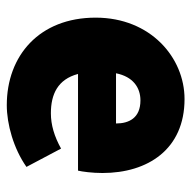

<svg xmlns="http://www.w3.org/2000/svg" viewBox="-19 -533 564 566"><g transform="rotate(90 263.0 -250.0)"><path d="M290 12C346 12 418 -8 472 -46L418 -148C382 -128 348 -118 314 -118C258 -118 214 -138 198 -198H483C486 -210 490 -240 490 -270C490 -404 420 -512 272 -512C150 -512 32 -412 32 -250C32 -84 144 12 290 12ZM196 -310C206 -360 238 -382 276 -382C328 -382 344 -348 344 -310Z"/></g></svg>

Font: Source Sans Pro Black
Style: Regular
Weight: 900
Designer: Paul D. Hunt
Foundry: Adobe Systems Incorporated
Version: Version 3.006;hotconv 1.0.111;makeotfexe 2.5.65597